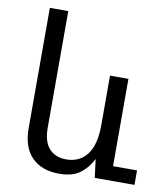

<svg xmlns="http://www.w3.org/2000/svg" viewBox="-85 -832 800 914"><g transform="rotate(10 315.0 -375.0)"><path d="M262 10Q177 10 129.5 -38.5Q82 -87 82 -178V-760H171V-196Q171 -129 201 -96Q231 -63 283 -63Q348 -63 384 -110.5Q420 -158 420 -252V-492H509V-70H625V0H433L422 -87H420Q401 -47 364 -18.5Q327 10 262 10Z"/></g></svg>

Font: Go Noto Kurrent-Regular
Style: Regular
Weight: 400
Designer: Monotype Design Team
Foundry: Monotype Imaging Inc.
Version: Version 2.012; ttfautohint (v1.8.4.7-5d5b)